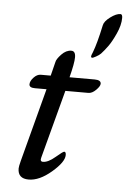

<svg xmlns="http://www.w3.org/2000/svg" viewBox="-51 -719 514 772"><g transform="rotate(5 206.0 -333.5)"><path d="M307 -519Q321 -555 337 -630Q340 -646 363.5 -663.5Q387 -681 404 -681Q412 -681 412 -666Q412 -637 396 -602Q380 -567 366 -548Q352 -529 340 -516Q333 -509 321 -502.5Q309 -496 306 -496Q301 -496 301 -502Q301 -505 307 -519ZM220 -517Q237 -517 237 -492Q237 -468 222 -410H323Q349 -410 349 -395Q349 -385 333.5 -369.5Q318 -354 303 -354H210L137 -79Q132 -62 145 -62Q166 -62 194 -86Q222 -110 227 -110Q234 -110 234 -97Q234 -69 185.5 -27.5Q137 14 94 14Q50 14 50 -27Q50 -35 56 -58L134 -354H87Q64 -354 64 -368Q64 -381 77.5 -395.5Q91 -410 106 -410H146L160 -466Q162 -478 180.5 -497.5Q199 -517 220 -517Z"/></g></svg>

Font: EB Garamond 08
Style: Italic
Weight: 400
Italic angle: -14°
Version: Version 0.016